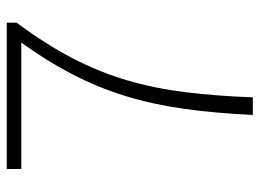

<svg xmlns="http://www.w3.org/2000/svg" viewBox="-120 -648 768 568"><g transform="rotate(-90 264.0 -364.0)"><path d="M208 0Q213 -110 226 -203Q239 -296 264 -377Q289 -458 328 -533.5Q367 -609 422 -685H48V-728H481V-699Q417 -613 375.5 -533Q334 -453 310 -370.5Q286 -288 275 -197.5Q264 -107 260 0Z"/></g></svg>

Font: Noto Sans KR Thin ExtraLight
Style: Regular
Weight: 250
Version: Version 2.004-H2;hotconv 1.0.118;makeotfexe 2.5.65603